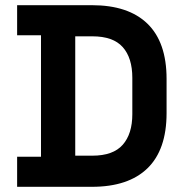

<svg xmlns="http://www.w3.org/2000/svg" viewBox="-20 -720 706 740"><path d="M46 0V-116H138V-584H46V-700H334Q475 -700 548.5 -628.5Q622 -557 622 -416V-284Q622 -143 548.5 -71.5Q475 0 334 0ZM270 -120H336Q416 -120 453 -162Q490 -204 490 -280V-420Q490 -497 453 -538.5Q416 -580 336 -580H270Z"/></svg>

Font: Space 7353
Style: Regular
Weight: 400
Designer: Christine Claussen + Ruben Lyon  (Space 7353)
Version: Version 1.000;FEAKit 1.0